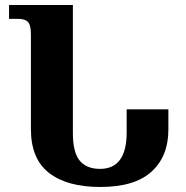

<svg xmlns="http://www.w3.org/2000/svg" viewBox="-20 -734 741 764"><path d="M379 10Q516 10 583 -51Q650 -112 650 -218V-299H484V-207Q484 -62 378 -62Q324 -62 297 -95Q270 -128 270 -204V-714H16V-659H51Q80 -659 91.5 -646.5Q103 -634 103 -597V-220Q103 -102 175 -46Q247 10 379 10Z"/></svg>

Font: Noto Serif Georgian SemiCondensed Extra
Style: Regular
Weight: 800
Width: 4
Designer: Monotype Design Team
Foundry: Monotype Imaging Inc.
Version: Version 1.901